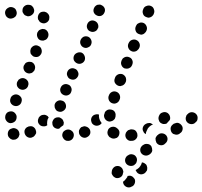

<svg xmlns="http://www.w3.org/2000/svg" viewBox="-20 -590 880 836"><path d="M536 176Q540 175 545 175Q549 175 553 177Q558 179 561 183Q565 187 567 191Q570 201 566 210Q562 220 552 223Q550 224 548 225Q538 228 529 223Q520 218 517 209Q516 207 516 205Q516 203 516 201Q524 196 529 188Q534 183 536 176ZM517 156Q516 151 514 147Q512 142 508 139Q505 136 500 134Q490 131 481 135Q472 140 468 150Q467 152 467 154Q466 159 466 164Q467 169 470 173Q472 177 476 180Q480 183 485 185Q495 187 504 182Q513 177 515 167Q515 166 515 166Q517 161 517 156ZM616 126Q619 130 620 135Q622 140 621 145Q621 150 619 154L617 156Q612 165 602 168Q592 171 583 166Q579 164 576 160Q573 156 571 152Q571 151 571 151Q571 151 571 150Q574 149 576 147L578 146Q586 141 591 133Q596 126 598 117Q601 117 603 118Q606 119 608 120Q613 123 616 126ZM573 120Q575 116 576 111Q577 106 576 101Q575 96 572 92Q567 84 556 82Q546 80 538 86L536 87Q531 90 529 94Q526 98 525 103Q524 108 525 113Q526 118 529 122Q535 130 545 132Q555 134 564 129L566 127Q570 124 573 120ZM639 75Q642 71 643 66Q643 61 642 56Q641 51 639 47Q633 38 623 37Q612 35 604 41L602 42Q598 45 595 49Q592 53 591 58Q590 63 591 68Q592 73 595 77Q601 85 611 87Q621 89 630 83L632 82Q636 79 639 75ZM705 29Q708 25 709 20Q710 15 709 10Q708 6 705 1Q699 -7 689 -9Q678 -11 670 -5L668 -3Q664 -1 661 4Q658 8 657 13Q657 18 658 22Q659 27 661 31Q667 40 677 42Q688 44 696 38L698 36Q702 33 705 29ZM291 19Q299 13 301 3Q302 -2 301 -7Q300 -11 297 -16Q294 -19 290 -22Q287 -24 283 -25Q282 -25 282 -26Q281 -26 281 -26Q281 -26 281 -26Q281 -26 280 -26Q271 -27 263 -22Q254 -17 252 -8Q249 2 255 11Q260 20 270 23Q271 23 272 23Q282 25 291 19ZM574 13Q580 5 578 -5Q578 -10 575 -14Q573 -19 569 -22Q565 -25 560 -26Q555 -27 550 -27L547 -26Q542 -25 538 -23Q534 -20 531 -16Q528 -13 527 -8Q525 -3 526 2Q527 12 536 19Q544 25 554 23H557Q567 22 574 13ZM52 15Q48 18 43 18Q38 19 33 18Q29 16 25 14Q24 13 23 12Q15 6 14 -4Q13 -15 19 -23Q22 -27 27 -29Q31 -31 36 -32Q41 -33 46 -31Q51 -30 54 -27Q55 -27 55 -27Q58 -24 61 -20Q63 -16 64 -12Q64 -10 64 -8Q65 -8 65 -7Q65 -3 63 1Q62 5 60 8Q57 12 52 15ZM470 13Q475 14 480 13Q484 12 489 10Q493 7 496 3Q501 -6 500 -16Q498 -26 489 -32Q489 -32 488 -33Q480 -39 470 -38Q460 -37 453 -29Q450 -25 449 -20Q447 -15 448 -10Q448 -5 451 -1Q453 3 457 7Q459 8 461 9Q465 12 470 13ZM132 -1Q135 -5 137 -9Q138 -14 137 -19Q136 -24 134 -28Q131 -33 127 -36Q123 -39 119 -40Q114 -41 109 -40Q104 -40 100 -37H99Q90 -32 87 -22Q85 -12 90 -3Q95 6 105 9Q115 12 124 6H125Q129 3 132 -1ZM373 -9Q375 -19 370 -28Q367 -32 363 -35Q359 -38 354 -39Q350 -41 345 -40Q340 -39 336 -37Q336 -37 336 -37Q336 -37 336 -37Q336 -37 336 -37Q336 -37 335 -37Q331 -34 328 -30Q326 -26 324 -22Q323 -17 324 -12Q324 -7 327 -3Q332 6 342 9Q352 12 361 6Q361 6 361 6Q370 1 373 -9ZM775 -26Q777 -36 771 -44Q768 -48 764 -51Q759 -54 755 -55Q750 -56 745 -54Q740 -53 736 -51L734 -49Q725 -43 723 -33Q722 -23 727 -14Q730 -10 734 -7Q739 -5 744 -4Q748 -3 753 -4Q758 -5 762 -8L764 -10Q773 -15 775 -26ZM630 -38Q637 -45 646 -48Q643 -50 641 -51Q638 -53 635 -54Q631 -55 626 -54Q621 -54 616 -51L614 -50Q605 -45 602 -35Q599 -25 605 -16Q606 -13 609 -10Q611 -8 615 -6Q615 -14 619 -21L620 -23Q623 -32 630 -38ZM216 -35Q208 -42 208 -53Q208 -53 208 -53Q207 -58 209 -62Q211 -67 214 -71Q217 -75 222 -77Q226 -79 231 -79Q236 -80 241 -78Q245 -76 249 -73Q253 -70 255 -65Q257 -61 258 -56Q258 -53 257 -50Q257 -47 255 -44Q254 -43 252 -42Q244 -37 238 -30Q237 -30 236 -30Q235 -29 234 -29Q224 -29 216 -35ZM185 -51Q185 -60 187 -69Q189 -74 192 -79Q191 -80 190 -81Q189 -83 188 -84Q184 -87 179 -89Q175 -91 170 -90Q165 -90 160 -88Q156 -86 152 -82Q148 -78 147 -73Q145 -69 145 -64Q145 -59 147 -54Q150 -50 153 -46Q160 -40 169 -40Q179 -39 186 -45Q185 -48 185 -51ZM422 -53Q416 -45 406 -43Q396 -41 387 -47Q383 -50 380 -54Q378 -58 377 -63Q376 -68 377 -73Q378 -78 381 -82Q386 -89 394 -91Q403 -94 411 -91Q410 -83 412 -75Q414 -66 420 -58Q421 -56 423 -54Q423 -54 422 -54Q422 -53 422 -53ZM837 -63Q840 -67 840 -72Q841 -77 840 -82Q839 -87 836 -91Q830 -99 820 -101Q810 -103 801 -97L799 -95Q795 -92 792 -88Q790 -84 789 -79Q788 -74 789 -69Q790 -64 793 -60Q799 -52 809 -50Q820 -48 828 -54L830 -56Q834 -59 837 -63ZM677 -57Q673 -61 672 -66Q670 -70 670 -75Q670 -80 672 -85L673 -87Q677 -97 687 -100Q697 -104 706 -100Q711 -98 714 -94Q718 -90 719 -86Q721 -81 721 -76Q721 -71 719 -67L718 -66Q713 -61 708 -55Q708 -54 707 -53Q702 -50 696 -50Q690 -49 685 -52Q680 -54 677 -57ZM7 -65Q13 -56 23 -54Q33 -53 42 -59Q50 -64 52 -75V-76Q54 -86 48 -94Q42 -103 32 -105Q22 -106 13 -101Q5 -95 3 -85V-84Q1 -73 7 -65ZM438 -71Q444 -63 454 -61Q459 -60 464 -62Q469 -63 473 -66Q477 -69 480 -73Q482 -77 483 -82V-85Q485 -95 479 -104Q473 -112 462 -113Q457 -114 453 -113Q448 -112 444 -109Q440 -106 437 -102Q435 -97 434 -92L433 -90Q432 -79 438 -71ZM218 -125Q218 -120 221 -116Q223 -111 227 -108Q231 -105 236 -104Q246 -101 255 -107Q264 -112 267 -122Q269 -132 264 -141Q259 -150 249 -152Q239 -155 230 -150Q221 -145 218 -135Q217 -130 218 -125ZM24 -152Q24 -147 26 -143Q28 -138 32 -135Q36 -131 40 -130Q50 -126 59 -130Q69 -134 73 -144V-145Q77 -154 73 -164Q68 -173 59 -177Q49 -181 40 -177Q30 -173 26 -163V-162Q24 -157 24 -152ZM455 -152Q460 -143 470 -140Q480 -137 489 -142Q498 -147 501 -157L502 -159Q505 -169 500 -179Q495 -188 485 -191Q475 -194 466 -189Q457 -184 454 -174L453 -172Q450 -162 455 -152ZM244 -189Q248 -180 258 -176Q268 -172 277 -176Q287 -180 290 -190Q294 -200 290 -209Q286 -219 276 -222Q267 -226 257 -222Q248 -218 244 -208Q240 -199 244 -189ZM53 -224Q53 -219 55 -214Q57 -210 61 -206Q64 -203 69 -201Q79 -197 88 -201Q98 -205 102 -215V-216Q104 -220 104 -225Q104 -230 102 -235Q100 -239 96 -243Q93 -246 88 -248Q84 -250 79 -250Q74 -250 69 -248Q65 -246 61 -243Q58 -239 56 -235L55 -234Q53 -229 53 -224ZM480 -230Q485 -221 494 -217Q499 -215 504 -215Q509 -216 514 -218Q518 -220 521 -223Q525 -227 527 -232L528 -234Q531 -244 527 -254Q522 -263 513 -267Q503 -270 494 -266Q484 -261 481 -252L480 -249Q476 -239 480 -230ZM274 -258Q278 -248 288 -245Q297 -241 307 -245Q316 -250 320 -259Q324 -269 319 -278Q315 -288 305 -291Q296 -295 286 -291Q277 -287 273 -277Q269 -267 274 -258ZM84 -286Q88 -276 98 -272Q103 -270 108 -270Q113 -271 117 -272Q122 -274 125 -278Q129 -281 131 -286V-287Q135 -297 131 -306Q127 -316 117 -320Q113 -321 108 -321Q103 -321 98 -319Q94 -318 90 -314Q87 -310 85 -306L84 -305Q80 -295 84 -286ZM509 -306Q513 -296 523 -292Q527 -291 532 -291Q537 -291 542 -293Q546 -295 550 -298Q553 -302 555 -306L556 -309Q560 -319 556 -328Q552 -338 542 -341Q538 -343 533 -343Q528 -343 523 -341Q519 -339 515 -336Q512 -332 510 -328L509 -325Q505 -315 509 -306ZM302 -327Q307 -318 316 -314Q326 -310 335 -314Q345 -318 349 -328Q352 -338 348 -347Q344 -357 335 -361Q325 -364 316 -360Q306 -356 302 -347Q298 -337 302 -327ZM112 -367Q112 -362 113 -358Q115 -353 119 -350Q122 -346 126 -344Q136 -340 146 -343Q155 -347 160 -357Q162 -362 162 -367Q162 -372 160 -377Q159 -381 155 -385Q152 -388 147 -390Q138 -395 128 -391Q119 -387 114 -378V-377Q112 -372 112 -367ZM539 -381Q543 -371 553 -367Q557 -365 562 -365Q567 -365 572 -367Q577 -369 580 -373Q584 -376 586 -381L587 -383Q591 -393 587 -402Q583 -412 573 -416Q569 -418 564 -418Q559 -418 554 -416Q549 -414 546 -411Q542 -407 540 -402L539 -400Q535 -390 539 -381ZM331 -397Q335 -387 345 -383Q355 -379 364 -384Q374 -388 377 -397Q381 -407 377 -416Q373 -426 364 -430Q354 -434 344 -430Q335 -425 331 -416Q327 -406 331 -397ZM144 -426Q148 -417 158 -414Q163 -413 168 -413Q173 -414 177 -416Q182 -418 185 -422Q188 -426 190 -431V-432Q193 -441 188 -451Q183 -460 174 -463Q169 -464 164 -464Q159 -463 155 -461Q150 -459 147 -455Q144 -451 142 -447V-446Q139 -436 144 -426ZM571 -455Q574 -446 584 -442Q589 -440 594 -439Q598 -439 603 -441Q608 -443 611 -447Q615 -450 617 -455L618 -457Q622 -467 618 -476Q614 -486 605 -490Q600 -492 595 -492Q590 -492 586 -490Q581 -488 577 -485Q574 -481 572 -477L571 -474Q567 -465 571 -455ZM360 -485Q356 -475 360 -466Q364 -456 374 -453Q383 -449 393 -453Q403 -457 406 -467Q406 -467 407 -467Q410 -477 406 -486Q402 -495 392 -499Q382 -503 373 -499Q364 -495 360 -485ZM162 -490Q172 -486 181 -491Q186 -493 189 -497Q192 -500 194 -505Q195 -510 195 -515Q195 -520 193 -524Q192 -525 192 -526Q190 -530 186 -533Q182 -537 177 -538Q173 -540 168 -539Q163 -539 158 -537Q149 -532 146 -522Q143 -512 147 -503Q148 -503 148 -503Q152 -493 162 -490ZM45 -516Q49 -519 51 -524Q53 -529 53 -533Q53 -538 51 -543Q48 -553 38 -557Q29 -561 19 -558L18 -557Q14 -556 10 -552Q6 -549 4 -544Q2 -540 2 -535Q2 -530 4 -525Q7 -516 17 -511Q26 -507 36 -511H37Q41 -513 45 -516ZM603 -529Q606 -520 616 -516Q620 -514 625 -513Q630 -513 635 -515Q640 -517 643 -520Q647 -524 649 -528L650 -531Q654 -540 650 -550Q647 -560 637 -564Q628 -568 618 -564Q608 -561 604 -551L603 -548Q599 -539 603 -529ZM120 -526Q128 -532 129 -543Q129 -548 127 -552Q126 -557 122 -561Q119 -565 115 -567Q110 -569 105 -569H104Q94 -570 86 -563Q78 -556 78 -546Q77 -541 79 -536Q81 -532 84 -528Q87 -524 92 -522Q96 -520 101 -519H102Q112 -519 120 -526ZM420 -521Q430 -525 434 -534Q439 -543 436 -553Q432 -563 423 -567Q419 -570 414 -570Q409 -570 404 -569Q399 -567 396 -564Q392 -561 390 -556Q385 -547 388 -537Q392 -527 401 -523Q410 -518 420 -521Z"/></svg>

Font: FRB American Cursive Dotted Black
Style: Bold Italic
Weight: 900
Italic angle: -25°
Version: Version 2.0;Modular Font Editor K font №1